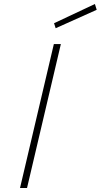

<svg xmlns="http://www.w3.org/2000/svg" viewBox="-20 -939 503 959"><path d="M463 -890 454 -919 250 -823 258 -798ZM115 0 284 -719H249L80 0Z"/></svg>

Font: RazerF5 Thin
Style: Italic
Weight: 250
Foundry: Razer Inc.
Version: Version 2